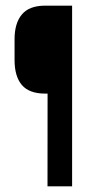

<svg xmlns="http://www.w3.org/2000/svg" viewBox="-20 -659 324 679"><path d="M139.5 -328Q83.5 -328 57.5 -358.2Q31.5 -388.5 31.5 -447V-520.5Q31.5 -577 57.5 -608Q83.5 -639 139.5 -639H177.5V-328ZM235 0H148L148.5 -639H235Z"/></svg>

Font: Anek Latin Condensed Medium
Style: Regular
Weight: 500
Width: 3
Designer: Yesha Goshar
Foundry: Ek Type
Version: Version 1.003